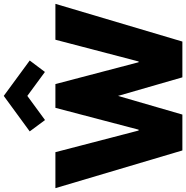

<svg xmlns="http://www.w3.org/2000/svg" viewBox="-13 -963 968 998"><g transform="rotate(-90 471.0 -464.0)"><path d="M754 0H568L471.5 -334.5L374.5 0H188L-8 -660H179L291.5 -227.5H296L409.5 -660H533L646.5 -227.5H650.5L763.5 -660H950ZM346 -714 287 -793.5 471.5 -928.5 655.5 -793.5 596 -714.5 471.5 -806Z"/></g></svg>

Font: Lucymar Sans ExtraBold
Style: Regular
Weight: 800
Foundry: The League of Moveable Type (original font) / Main changes by Cristiano Sobral with portions from Mirco Monsees
Version: Version 2.001;August 30, 2020;FontCreator 13.0.0.2681 64-bit